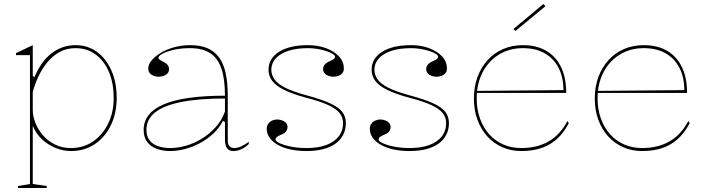

<svg xmlns="http://www.w3.org/2000/svg" viewBox="-20 -741 3537 961"><path d="M70 200V190L130 180V-465H60V-475L144 -515V-362L152 -354Q167 -390 187.5 -420Q208 -450 234 -471Q260 -492 291 -503.5Q322 -515 358 -515Q419 -515 465 -481.5Q511 -448 537.5 -388.5Q564 -329 564 -251Q564 -174 534.5 -113.5Q505 -53 453.5 -19Q402 15 335 15Q298 15 259.5 0Q221 -15 190.5 -43.5Q160 -72 144 -111V180L214 190V200ZM335 0Q397 0 445 -32.5Q493 -65 521 -121.5Q549 -178 549 -251Q549 -324 525.5 -380Q502 -436 459 -468Q416 -500 358 -500Q313 -500 278 -480.5Q243 -461 216.5 -428.5Q190 -396 172 -357.5Q154 -319 144 -280V-190Q144 -160 157 -126.5Q170 -93 194.5 -64.5Q219 -36 254.5 -18Q290 0 335 0Z M931 -515Q982 -515 1017.5 -500Q1053 -485 1076 -454Q1099 -423 1109.5 -375Q1120 -327 1120 -262V-37Q1120 -17 1129.5 -8.5Q1139 0 1152 0Q1169 0 1188.5 -9Q1208 -18 1225 -31V-20Q1214 -9 1201 -1Q1188 7 1174.5 11Q1161 15 1148 15Q1126 15 1116 0.5Q1106 -14 1106 -43Q1106 -76 1106 -91.5Q1106 -107 1106 -114.5Q1106 -122 1106 -130L1096 -136Q1077 -100 1047 -72Q1017 -44 980.5 -24.5Q944 -5 905.5 5Q867 15 832 15Q796 15 766 4.5Q736 -6 717.5 -29.5Q699 -53 699 -91Q699 -176 800 -219Q901 -262 1106 -262Q1106 -344 1088.5 -396.5Q1071 -449 1032.5 -474.5Q994 -500 931 -500Q885 -500 849 -491.5Q813 -483 793 -472Q773 -461 773 -451Q773 -447 779 -442.5Q785 -438 801 -430Q826 -417 826 -395Q826 -376 810 -366.5Q794 -357 774 -357Q755 -357 738.5 -367Q722 -377 722 -398Q722 -419 739.5 -439.5Q757 -460 786.5 -477.5Q816 -495 853.5 -505Q891 -515 931 -515ZM1106 -248Q975 -248 887.5 -230.5Q800 -213 756.5 -178.5Q713 -144 713 -91Q713 -58 729 -38Q745 -18 772 -9Q799 0 832 0Q869 0 910 -11.5Q951 -23 989.5 -46.5Q1028 -70 1059 -104Q1090 -138 1106 -183Z M1514 15Q1470 15 1433.5 7Q1397 -1 1370.5 -16Q1344 -31 1329.5 -51.5Q1315 -72 1315 -97Q1315 -111 1322.5 -121.5Q1330 -132 1342 -137.5Q1354 -143 1367 -143Q1380 -143 1392 -138.5Q1404 -134 1411.5 -126Q1419 -118 1419 -105Q1419 -93 1412 -83.5Q1405 -74 1392 -69Q1373 -61 1366 -55.5Q1359 -50 1359 -43Q1359 -34 1380.5 -24Q1402 -14 1437.5 -7Q1473 0 1514 0Q1572 0 1612.5 -15Q1653 -30 1675 -58Q1697 -86 1697 -125Q1697 -154 1679.5 -175.5Q1662 -197 1622 -215.5Q1582 -234 1512 -252Q1442 -271 1400.5 -292Q1359 -313 1341.5 -337.5Q1324 -362 1324 -392Q1324 -448 1376.5 -481.5Q1429 -515 1522 -515Q1571 -515 1611.5 -500Q1652 -485 1676.5 -459Q1701 -433 1701 -398Q1701 -384 1693.5 -375Q1686 -366 1674 -361.5Q1662 -357 1649 -357Q1639 -357 1630 -359.5Q1621 -362 1613.5 -366.5Q1606 -371 1601.5 -378.5Q1597 -386 1597 -395Q1597 -420 1629 -434Q1645 -441 1651 -446Q1657 -451 1657 -457Q1657 -464 1645 -471.5Q1633 -479 1613 -485.5Q1593 -492 1569.5 -496Q1546 -500 1522 -500Q1464 -500 1423 -486.5Q1382 -473 1360 -448.5Q1338 -424 1338 -392Q1338 -366 1354.5 -343Q1371 -320 1409.5 -301Q1448 -282 1514 -264Q1588 -244 1631 -224.5Q1674 -205 1692.5 -181.5Q1711 -158 1711 -125Q1711 -92 1697.5 -66Q1684 -40 1659 -22Q1634 -4 1597.5 5.5Q1561 15 1514 15Z M2030 15Q1986 15 1949.5 7Q1913 -1 1886.5 -16Q1860 -31 1845.5 -51.5Q1831 -72 1831 -97Q1831 -111 1838.5 -121.5Q1846 -132 1858 -137.5Q1870 -143 1883 -143Q1896 -143 1908 -138.5Q1920 -134 1927.5 -126Q1935 -118 1935 -105Q1935 -93 1928 -83.5Q1921 -74 1908 -69Q1889 -61 1882 -55.5Q1875 -50 1875 -43Q1875 -34 1896.5 -24Q1918 -14 1953.5 -7Q1989 0 2030 0Q2088 0 2128.5 -15Q2169 -30 2191 -58Q2213 -86 2213 -125Q2213 -154 2195.5 -175.5Q2178 -197 2138 -215.5Q2098 -234 2028 -252Q1958 -271 1916.5 -292Q1875 -313 1857.5 -337.5Q1840 -362 1840 -392Q1840 -448 1892.5 -481.5Q1945 -515 2038 -515Q2087 -515 2127.5 -500Q2168 -485 2192.5 -459Q2217 -433 2217 -398Q2217 -384 2209.5 -375Q2202 -366 2190 -361.5Q2178 -357 2165 -357Q2155 -357 2146 -359.5Q2137 -362 2129.5 -366.5Q2122 -371 2117.5 -378.5Q2113 -386 2113 -395Q2113 -420 2145 -434Q2161 -441 2167 -446Q2173 -451 2173 -457Q2173 -464 2161 -471.5Q2149 -479 2129 -485.5Q2109 -492 2085.5 -496Q2062 -500 2038 -500Q1980 -500 1939 -486.5Q1898 -473 1876 -448.5Q1854 -424 1854 -392Q1854 -366 1870.5 -343Q1887 -320 1925.5 -301Q1964 -282 2030 -264Q2104 -244 2147 -224.5Q2190 -205 2208.5 -181.5Q2227 -158 2227 -125Q2227 -92 2213.5 -66Q2200 -40 2175 -22Q2150 -4 2113.5 5.5Q2077 15 2030 15Z M2597 -515Q2666 -515 2714.5 -486.5Q2763 -458 2788.5 -404.5Q2814 -351 2814 -276H2366V-286L2800 -290Q2800 -355 2775.5 -402Q2751 -449 2706 -474.5Q2661 -500 2597 -500Q2530 -500 2477.5 -468Q2425 -436 2395.5 -379Q2366 -322 2366 -248Q2366 -193 2382.5 -147.5Q2399 -102 2428.5 -69Q2458 -36 2499 -18Q2540 0 2589 0Q2629 0 2663.5 -8.5Q2698 -17 2726.5 -33.5Q2755 -50 2778.5 -75.5Q2802 -101 2820 -135L2827 -125Q2809 -90 2785.5 -63.5Q2762 -37 2732.5 -19.5Q2703 -2 2667 6.5Q2631 15 2589 15Q2537 15 2493.5 -4.5Q2450 -24 2418.5 -59Q2387 -94 2369.5 -142Q2352 -190 2352 -248Q2352 -307 2370 -355.5Q2388 -404 2420.5 -440Q2453 -476 2498 -495.5Q2543 -515 2597 -515ZM2560 -586 2550 -596 2700 -721 2710 -710Z M3202 -515Q3271 -515 3319.5 -486.5Q3368 -458 3393.5 -404.5Q3419 -351 3419 -276H2971V-286L3405 -290Q3405 -355 3380.5 -402Q3356 -449 3311 -474.5Q3266 -500 3202 -500Q3135 -500 3082.5 -468Q3030 -436 3000.5 -379Q2971 -322 2971 -248Q2971 -193 2987.5 -147.5Q3004 -102 3033.5 -69Q3063 -36 3104 -18Q3145 0 3194 0Q3234 0 3268.5 -8.5Q3303 -17 3331.5 -33.5Q3360 -50 3383.5 -75.5Q3407 -101 3425 -135L3432 -125Q3414 -90 3390.5 -63.5Q3367 -37 3337.5 -19.5Q3308 -2 3272 6.5Q3236 15 3194 15Q3142 15 3098.5 -4.5Q3055 -24 3023.5 -59Q2992 -94 2974.5 -142Q2957 -190 2957 -248Q2957 -307 2975 -355.5Q2993 -404 3025.5 -440Q3058 -476 3103 -495.5Q3148 -515 3202 -515Z"/></svg>

Font: Kalnia Thin
Style: Regular
Weight: 100
Version: Version 1.105